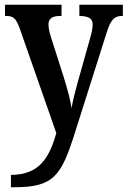

<svg xmlns="http://www.w3.org/2000/svg" viewBox="-20 -556 537 808"><path d="M26 180V232H39C206 232 238 186 297 -3L428 -416C446 -475 462 -489 495 -489H497V-536H314V-489H318C353 -487 370 -479 370 -452C370 -436 365 -415 360 -398L306 -206C296 -169 287 -135 281 -101C277 -131 264 -182 247 -235L195 -398C188 -420 184 -438 184 -453C184 -476 197 -489 235 -489H239V-536H1V-489H5C35 -489 47 -480 62 -439L217 4C187 111 143 180 26 180Z"/></svg>

Font: Noto Serif Myanmar Condensed SemiBold
Style: Regular
Weight: 600
Width: 3
Designer: Ben Mitchell and the Monotype Design Team
Foundry: Monotype Imaging Inc.
Version: Version 2.106